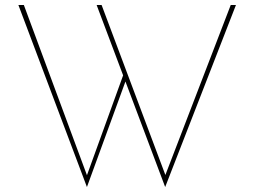

<svg xmlns="http://www.w3.org/2000/svg" viewBox="-20 -721 1024 773"><path d="M54 -701H76L334 -5L327 -7L478 -424L488 -401L330 32ZM369 -701H389L652 0L641 -4L909 -701H930L645 32Z"/></svg>

Font: Josefin Sans Thin Thin
Style: Regular
Weight: 250
Version: Version 2.001